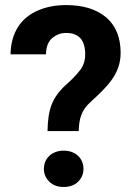

<svg xmlns="http://www.w3.org/2000/svg" viewBox="-20 -741 538 767"><path d="M294.4 -217.3C295.9 -267.6 305.2 -301.3 342.8 -334.5C407.2 -394 461.9 -444.3 461.9 -529.8C461.9 -590.8 442.9 -638.2 404.3 -671.4C365.7 -704.1 312.5 -720.7 244.1 -720.7C203.1 -720.7 166 -713.9 132.8 -699.7C65.9 -671.4 23.9 -613.8 22 -523.9H163.6C164.1 -553.7 172.9 -575.7 189 -589.4C205.1 -602.5 223.1 -609.4 244.1 -609.4C294.9 -609.4 320.3 -581.1 320.3 -523.9C320.3 -499.5 313.5 -478 299.3 -460C285.2 -441.9 266.6 -422.4 243.7 -402.3C215.8 -377 196.8 -350.6 186.5 -323.7C175.8 -296.9 170.4 -261.2 169.9 -217.3ZM155.3 -66.4C155.3 -46.4 162.6 -29.3 177.2 -15.1C191.4 -1 210.4 5.9 234.4 5.9C258.3 5.9 277.8 -1 292 -15.1C306.2 -29.3 313.5 -46.4 313.5 -66.4C313.5 -107.9 282.7 -139.2 234.4 -139.2C187 -139.2 155.3 -107.9 155.3 -66.4Z"/></svg>

Font: Vazirmatn
Style: Bold
Weight: 700
Designer: Saber Rastikerdar
Foundry: Saber Rastikerdar
Version: Version 33.003